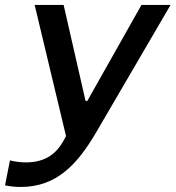

<svg xmlns="http://www.w3.org/2000/svg" viewBox="-46 -540 697 762"><path d="M-26 195.5C-7 199.5 12 202 36 202C178.5 202 261 113 337 -17L631 -520.5H515.5L300.5 -139.5H293.5L206.5 -520.5H91.5L216 0L205 20.5C180 64.5 139 104.5 57 104.5C33.5 104.5 13.5 101.5 -6.5 96.5Z"/></svg>

Font: Monaspace Neon Medium
Style: Italic
Weight: 500
Italic angle: -11°
Designer: Riley Cran & the Lettermatic Team
Foundry: Lettermatic
Version: Version 1.200 (Monaspace Neon)